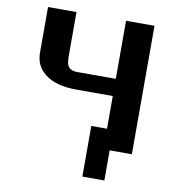

<svg xmlns="http://www.w3.org/2000/svg" viewBox="-92 -777 942 1023"><g transform="rotate(10 379.0 -266.0)"><path d="M85 -448V-695H239V-452Q239 -427 244.5 -411.5Q250 -396 261 -390Q272 -384 280 -382.5Q288 -381 301 -381H507V-695H661V0H541V163H422V-111H507V-288H309Q195 -288 135 -338Q85 -380 85 -448Z"/></g></svg>

Font: Coval
Style: Heavy
Weight: 900
Foundry: Context Ltd
Version: Version 001.000